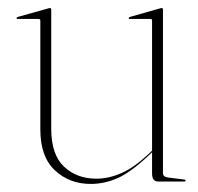

<svg xmlns="http://www.w3.org/2000/svg" viewBox="-20 -450 492 476"><path d="M80 -129V-399Q80 -403 75 -403H23Q21 -403 21 -405Q21 -406.5 24 -408L99 -429Q102 -430 104 -430Q107 -430 107 -426V-131Q107 -66.5 138.8 -36.8Q170.5 -7 219 -7Q249 -7 280.2 -20.5Q311.5 -34 346 -66L357 -76.5V-399Q357 -403 353 -403H301Q299 -403 299 -405Q299 -406.5 302 -408L376 -429Q379 -430 381 -430Q384 -430 384 -426V-21Q384 -11.5 396 -10L436 -5Q440 -5 440 -2Q440 0 437 0H372Q357 0 357 -20V-72.5L348 -64Q302.5 -21.5 270.2 -7.8Q238 6 205 6Q152 6 116 -27.8Q80 -61.5 80 -129Z"/></svg>

Font: Fraunces 144pt S000 Thin
Style: Regular
Weight: 100
Version: Version 1.000; ttfautohint (v1.8.3)